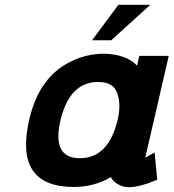

<svg xmlns="http://www.w3.org/2000/svg" viewBox="-20 -766 724 801"><path d="M471 -267Q486 -331 469 -378Q453 -424 389 -424Q270 -424 232 -263Q196 -106 313 -106Q433 -106 471 -267ZM517 15Q493 15 471 2Q449 -11 443 -27Q372 14 288 14Q37 14 102 -267Q142 -443 273 -508Q340 -542 416 -542Q508 -539 552 -492L561 -533H684L586 -108L625 -130L636 -16Q562 15 517 15ZM474 -746H607L444 -598H364Z"/></svg>

Font: Miedinger
Style: Bold-Italic
Weight: 700
Italic angle: -13°
Version: Version 001.000